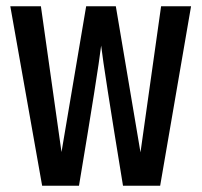

<svg xmlns="http://www.w3.org/2000/svg" viewBox="-20 -595 646 615"><path d="M496 -575H592L493 0H374Q312 -378 304 -449Q294 -365 233 0H115L13 -575H111L177 -108L256 -575H351L430 -107Z"/></svg>

Font: Khand Medium
Style: Regular
Weight: 500
Designer: Devanagari: Sanchit Sawaria, Jyotish Sonowal; Latin: Satya Rajpurohit
Foundry: Indian Type Foundry
Version: Version 1.100;PS 1.0;hotconv 1.0.78;makeotf.lib2.5.61930; tt